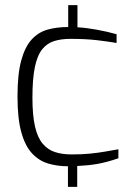

<svg xmlns="http://www.w3.org/2000/svg" viewBox="-20 -641 527 746"><path d="M244 85V5Q203 5 167.5 -5.5Q132 -16 105 -44.5Q78 -73 63 -126.5Q48 -180 48 -266Q48 -353 62.5 -406Q77 -459 103 -487.5Q129 -516 165 -526Q201 -536 245 -536V-621H281V-535Q316 -533 357 -525.5Q398 -518 433 -508V-474Q399 -480 355.5 -485Q312 -490 253 -490Q218 -490 190.5 -481.5Q163 -473 144 -449.5Q125 -426 115.5 -380.5Q106 -335 106 -262Q106 -193 116 -149.5Q126 -106 146 -82.5Q166 -59 194 -50Q222 -41 258 -41Q298 -41 328.5 -44Q359 -47 385.5 -51.5Q412 -56 440 -61V-26Q393 -10 358 -4Q323 2 280 4V85Z"/></svg>

Font: Exo Thin Light
Style: Regular
Weight: 300
Version: Version 2.000